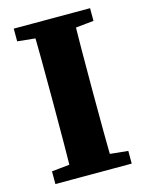

<svg xmlns="http://www.w3.org/2000/svg" viewBox="-103 -721 594 784"><g transform="rotate(-15 194.0 -328.5)"><path d="M177.9 -68.7H207.3L355.3 -53.7V0H32.7V-53.7ZM177.9 -588.3 32.7 -603.3V-657H355.3V-603.3L207.3 -588.3ZM109.7 -310V-347Q109.7 -424 109.2 -502Q108.7 -580 106.7 -657H280.6Q278.6 -581 278.1 -503.5Q277.6 -426 277.6 -347V-310.7Q277.6 -233 278.1 -155Q278.6 -77 280.6 0H106.7Q108.7 -76 109.2 -153.5Q109.7 -231 109.7 -310Z"/></g></svg>

Font: Adobe Variable Font Prototype
Style: Regular
Weight: 389
Designer: Frank Grießhammer
Foundry: Adobe
Version: Version 1.004;hotconv 1.0.113;makeotfexe 2.5.65598